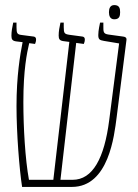

<svg xmlns="http://www.w3.org/2000/svg" viewBox="-20 -736 543 756"><path d="M430 -660C450 -660 453 -673 453 -688C453 -703 450 -716 430 -716C414 -716 409 -703 409 -688C409 -673 414 -660 430 -660ZM67 0H263C409 0 430 -205 439 -272L478 -579C479 -588 473 -591 465 -592L407 -600C386 -603 387 -611 387 -635V-647H374C373 -642 367 -616 367 -598C367 -580 373 -578 389 -575L449 -565L410 -263C391 -113 345 -28 266 -28H218L280 -567L310 -563C312 -568 314 -573 314 -581C314 -587 311 -591 305 -592L253 -599C234 -602 231 -605 231 -629V-647H218C214 -628 211 -613 211 -596C211 -582 215 -576 230 -574L253 -571L190 -28H94C79 -110 72 -235 72 -334C72 -461 86 -528 95 -566L118 -563C120 -568 122 -573 122 -581C122 -587 119 -591 113 -592L67 -598C48 -600 45 -604 45 -629V-647H32C28 -628 25 -612 25 -595C25 -581 29 -575 44 -573L69 -570C59 -520 45 -436 45 -318C45 -212 56 -71 67 0Z"/></svg>

Font: Noto Serif Hebrew ExtraCondensed Thin
Style: Regular
Weight: 100
Width: 2
Designer: Monotype Design Team
Foundry: Monotype Imaging Inc.
Version: Version 2.004